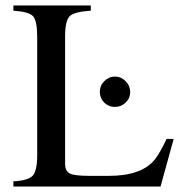

<svg xmlns="http://www.w3.org/2000/svg" viewBox="-20 -682 660 702"><path d="M456 -345Q456 -323 439.5 -307Q423 -291 400 -291Q377 -291 361 -307Q345 -323 345 -346Q345 -369 361.5 -385.5Q378 -402 401 -402Q423 -402 439.5 -385Q456 -368 456 -345ZM615 -174 567 0H29V-19Q84 -22 100 -40Q116 -58 116 -115V-546Q116 -605 101.5 -622Q87 -639 29 -643V-662H312V-643Q251 -639 234.5 -622.5Q218 -606 218 -548V-84Q218 -56 235.5 -47.5Q253 -39 308 -39H378Q499 -39 547 -100Q567 -127 589 -174Z"/></svg>

Font: STIX Math
Style: Regular
Weight: 400
Designer: MicroPress Inc., with final additions and corrections provided by Coen Hoffman, Elsevier (retired)
Version: Version 1.1.1